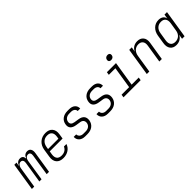

<svg xmlns="http://www.w3.org/2000/svg" viewBox="311 -2169 3578 3578"><g transform="rotate(-45 2100.0 -380.0)"><path d="M30 0 117 -550H175L163 -479H168Q179 -516 206.5 -538Q234 -560 273 -560Q349 -560 355 -479H360Q370 -516 397.5 -538Q425 -560 464 -560Q515 -560 537 -523.5Q559 -487 549 -426L482 0H420L486 -423Q492 -462 478.5 -484.5Q465 -507 434 -507Q402 -507 380 -484.5Q358 -462 351 -423L285 0H227L294 -423Q300 -462 286 -484.5Q272 -507 241 -507Q210 -507 188.5 -484.5Q167 -462 159 -423L92 0Z M855 10Q760 10 715 -45.5Q670 -101 685 -194L710 -356Q725 -449 788.5 -504.5Q852 -560 946 -560Q1039 -560 1084 -504.5Q1129 -449 1114 -356L1099 -260H761L750 -194Q739 -125 768 -86Q797 -47 864 -47Q918 -47 955.5 -70.5Q993 -94 1012 -137H1078Q1055 -69 995.5 -29.5Q936 10 855 10ZM769 -313H1042L1049 -356Q1060 -425 1031.5 -464.5Q1003 -504 937 -504Q870 -504 828.5 -465Q787 -426 776 -356Z M1428 10Q1350 10 1307 -30Q1264 -70 1267 -135H1333Q1334 -97 1362 -73Q1390 -49 1438 -49H1495Q1550 -49 1583.5 -75Q1617 -101 1624 -144Q1630 -184 1609.5 -211Q1589 -238 1545 -244L1454 -258Q1382 -269 1348 -306Q1314 -343 1325 -408Q1336 -478 1389.5 -519Q1443 -560 1529 -560H1569Q1646 -560 1687.5 -522.5Q1729 -485 1727 -423H1661Q1661 -457 1634 -479Q1607 -501 1560 -501H1519Q1465 -501 1431.5 -476Q1398 -451 1391 -408Q1380 -332 1473 -318L1563 -304Q1636 -293 1668.5 -253Q1701 -213 1691 -146Q1679 -74 1625 -32Q1571 10 1485 10Z M2028 10Q1950 10 1907 -30Q1864 -70 1867 -135H1933Q1934 -97 1962 -73Q1990 -49 2038 -49H2095Q2150 -49 2183.5 -75Q2217 -101 2224 -144Q2230 -184 2209.5 -211Q2189 -238 2145 -244L2054 -258Q1982 -269 1948 -306Q1914 -343 1925 -408Q1936 -478 1989.5 -519Q2043 -560 2129 -560H2169Q2246 -560 2287.5 -522.5Q2329 -485 2327 -423H2261Q2261 -457 2234 -479Q2207 -501 2160 -501H2119Q2065 -501 2031.5 -476Q1998 -451 1991 -408Q1980 -332 2073 -318L2163 -304Q2236 -293 2268.5 -253Q2301 -213 2291 -146Q2279 -74 2225 -32Q2171 10 2085 10Z M2445 0 2454 -60H2653L2721 -490H2548L2557 -550H2797L2719 -60H2906L2897 0ZM2774 -653Q2745 -653 2730.5 -668.5Q2716 -684 2720 -711Q2724 -738 2743.5 -754Q2763 -770 2792 -770Q2821 -770 2835.5 -754Q2850 -738 2846 -711Q2842 -684 2822.5 -668.5Q2803 -653 2774 -653Z M3059 0 3146 -550H3212L3196 -451Q3215 -502 3259.5 -531Q3304 -560 3364 -560Q3446 -560 3487 -508Q3528 -456 3514 -368L3455 0H3389L3446 -360Q3457 -428 3428 -466Q3399 -504 3339 -504Q3277 -504 3234.5 -464.5Q3192 -425 3181 -356L3125 0Z M3834 10Q3751 10 3710.5 -44.5Q3670 -99 3685 -191L3711 -358Q3726 -450 3784 -505Q3842 -560 3925 -560Q3981 -560 4017 -534Q4053 -508 4060 -463H4061L4075 -550H4141L4054 0H3988L4002 -87H4000Q3979 -42 3935 -16Q3891 10 3834 10ZM3861 -47Q3924 -47 3966 -85.5Q4008 -124 4018 -193L4044 -356Q4054 -425 4025.5 -464Q3997 -503 3933 -503Q3871 -503 3829 -464.5Q3787 -426 3777 -356L3751 -193Q3741 -124 3769.5 -85.5Q3798 -47 3861 -47Z"/></g></svg>

Font: NKDuy Mono ExtraLight
Style: Italic
Weight: 200
Italic angle: -9°
Monospace: yes
Designer: NKDuy
Foundry: NKDuy
Version: Version 2.251; ttfautohint (v1.8.4.7-5d5b)